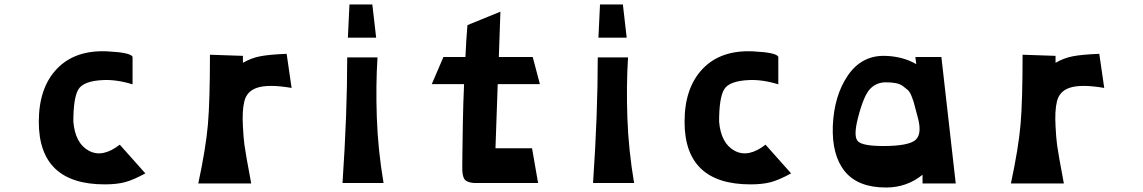

<svg xmlns="http://www.w3.org/2000/svg" viewBox="-20 -816 5096 856"><path d="M447 6Q153 6 153 -273Q153 -425 234 -509.5Q315 -594 459 -587Q561 -582 571 -563V-440Q500 -462 439 -459Q352 -455 329.5 -417.5Q307 -380 307 -274Q315 -177 376 -144Q437 -111 514 -171L628 -43Q573 -13 536 -3.5Q499 6 447 6Z M1258 -576 1280 -424Q1227 -433 1189 -433Q1151 -433 1127 -425Q1103 -417 1089 -402Q1075 -387 1069.5 -365Q1064 -343 1062.5 -315Q1061 -287 1063 -253Q1065 -206 1070 -168.5Q1075 -131 1100 2H864Q898 -157 907 -261.5Q916 -366 916 -572L1063 -567V-536Q1099 -557 1139.5 -565Q1180 -573 1258 -576Z M1531 -648 1538 -796H1640L1657 -648ZM1507 0Q1528 -308 1528 -560H1663Q1655 -435 1660 -291.5Q1665 -148 1690 0Z M2189 -155H2352L2379 0H2093Q2059 -3 2049.5 -19Q2040 -35 2041 -74Q2041 -78 2041.5 -128.5Q2042 -179 2043.5 -266Q2045 -353 2049 -441H1905L1957 -562H2055Q2058 -633 2064 -704L2211 -764L2204 -562H2355L2387 -441H2199Z M2648 -648 2655 -796H2757L2774 -648ZM2624 0Q2645 -308 2645 -560H2780Q2772 -435 2777 -291.5Q2782 -148 2807 0Z M3326 6Q3032 6 3032 -273Q3032 -425 3113 -509.5Q3194 -594 3338 -587Q3440 -582 3450 -563V-440Q3379 -462 3318 -459Q3231 -455 3208.5 -417.5Q3186 -380 3186 -274Q3194 -177 3255 -144Q3316 -111 3393 -171L3507 -43Q3452 -13 3415 -3.5Q3378 6 3326 6Z M3930 20Q3805 20 3746.5 -52Q3688 -124 3693 -256Q3699 -390 3760 -479.5Q3821 -569 3925 -567Q4005 -565 4065 -530L4061 -562H4177L4241 2H4093V-37Q4023 20 3930 20ZM3918 -165Q4031 -165 4062 -192.5Q4093 -220 4070 -299Q4067 -309 4061.5 -331Q4056 -353 4053 -363Q4050 -373 4043 -390Q4036 -407 4027 -415Q4018 -423 4005 -432.5Q3992 -442 3973 -445.5Q3954 -449 3929 -449Q3888 -449 3859.5 -420Q3831 -391 3805 -290Q3784 -208 3804.5 -186.5Q3825 -165 3918 -165Z M4881 -576 4903 -424Q4850 -433 4812 -433Q4774 -433 4750 -425Q4726 -417 4712 -402Q4698 -387 4692.5 -365Q4687 -343 4685.5 -315Q4684 -287 4686 -253Q4688 -206 4693 -168.5Q4698 -131 4723 2H4487Q4521 -157 4530 -261.5Q4539 -366 4539 -572L4686 -567V-536Q4722 -557 4762.5 -565Q4803 -573 4881 -576Z"/></svg>

Font: OpenDyslexic
Style: Bold
Weight: 800
Designer: Abbie Gonzalez
Version: Version 0.920;hotconv 1.0.109;makeotfexe 2.5.65596